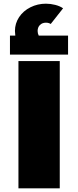

<svg xmlns="http://www.w3.org/2000/svg" viewBox="-20 -1021 424 1041"><path d="M80 -690H304V0H80ZM349 -828V-725H34V-828H63Q61 -844 61 -853Q61 -894 83.5 -928Q106 -962 145 -981.5Q184 -1001 229 -1001Q254 -1001 279.5 -994.5Q305 -988 322 -976L255 -891Q244 -898 229 -898Q209 -898 196.5 -885.5Q184 -873 184 -853Q184 -840 190 -828Z"/></svg>

Font: Cairo Black
Style: Regular
Weight: 900
Designer: Mohamed Gaber, Accademia di Belle Arti di Urbino and others
Foundry: Kief Type Foundry, Accademia di Belle Arti di Urbino and others
Version: Version 3.011